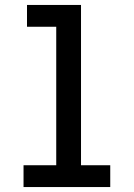

<svg xmlns="http://www.w3.org/2000/svg" viewBox="-20 -755 540 775"><path d="M75 0V-88H207V-647H89V-735H307V-88H425V0Z"/></svg>

Font: Zed Mono Semibold
Style: Regular
Weight: 600
Monospace: yes
Designer: Belleve Invis
Foundry: Belleve Invis
Version: Version 1.0.0; ttfautohint (v1.8.4)